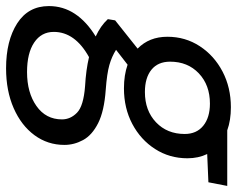

<svg xmlns="http://www.w3.org/2000/svg" viewBox="-121 -454 780 632"><g transform="rotate(90 269.0 -138.0)"><path d="M244 -156Q200 -156 166 -168L117 -130Q139 -116 167 -108Q195 -100 249 -96Q319 -91 358.5 -71Q398 -51 414 -21.5Q430 8 430 40Q430 95 398 138.5Q366 182 309 207Q252 232 178 232Q87 232 30 195.5Q-27 159 -27 91Q-27 44 -1.5 5.5Q24 -33 73 -63Q38 -79 16 -103L20 -127L113 -201Q74 -239 74 -299Q74 -358 105 -405.5Q136 -453 188.5 -480.5Q241 -508 306 -508Q349 -508 382 -496H565L553 -434L460 -430Q474 -401 474 -365Q474 -306 443.5 -258.5Q413 -211 361 -183.5Q309 -156 244 -156ZM256 -225Q317 -225 355.5 -261.5Q394 -298 394 -356Q394 -395 367 -417Q340 -439 294 -439Q233 -439 194.5 -402.5Q156 -366 156 -308Q156 -268 182.5 -246.5Q209 -225 256 -225ZM58 75Q58 116 93 139.5Q128 163 190 163Q258 163 302 132Q346 101 346 48Q346 20 324 -1.5Q302 -23 237 -28Q183 -31 141 -41Q58 5 58 75Z"/></g></svg>

Font: DeepMind Sans
Style: Italic
Weight: 400
Italic angle: -10°
Designer: Jonny Pinhorn / Modifications: Colophon Foundry
Foundry: Colophon Foundry
Version: Version 1.002; ttfautohint (v1.8.2)